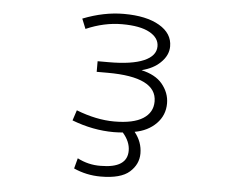

<svg xmlns="http://www.w3.org/2000/svg" viewBox="-53 -597 1105 880"><g transform="rotate(5 500.0 -157.0)"><path d="M585 -283.2Q649.4 -268.6 680.7 -231.4Q714.8 -190.4 714.8 -141.6Q714.8 -86.9 676.8 -48.3Q638.7 -9.8 578.1 1Q613.3 44.9 613.3 97.7Q613.3 147.5 573.2 183.1Q533.2 218.8 440.4 218.8Q375 218.8 316.4 192.4L329.1 144.5Q379.9 170.9 436.5 169.9Q558.6 169.9 558.6 89.8Q558.6 47.9 524.4 8.8Q499 10.7 482.4 10.7Q386.7 10.7 290 -26.4L305.7 -74.2Q398.4 -38.1 480.5 -38.1Q568.4 -38.1 612.8 -66.4Q657.2 -94.7 657.2 -145.5Q657.2 -257.8 431.6 -257.8H380.9V-306.6H431.6Q538.1 -306.6 593.3 -330.6Q648.4 -354.5 648.4 -398.4Q648.4 -437.5 605 -461.4Q561.5 -485.4 478.5 -485.4Q395.5 -485.4 312.5 -449.2L293.9 -495.1Q390.6 -533.2 482.4 -533.2Q585.9 -533.2 646 -498Q706.1 -462.9 706.1 -403.3Q706.1 -361.3 669.9 -327.1Q638.7 -296.9 585 -283.2Z"/></g></svg>

Font: GenEi Gothic M Light
Style: Regular
Weight: 300
Designer: o_tamon (Modified); [Source Han Sans]
Ryoko NISHIZUKA  (kana & ideographs); Paul D. Hunt (Latin, Greek & Cyrillic); Wenl
Version: Version 1.1a;Original Version 1.004